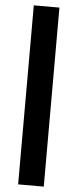

<svg xmlns="http://www.w3.org/2000/svg" viewBox="-62 -758 406 1000"><g transform="rotate(5 141.0 -258.0)"><path d="M73 210V-726H207V210Z"/></g></svg>

Font: Archivo SemiBold Black
Style: Italic
Weight: 900
Italic angle: -10°
Version: Version 2.001